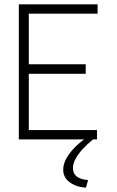

<svg xmlns="http://www.w3.org/2000/svg" viewBox="-20 -644 540 887"><path d="M67 0V-624H431V-581H113V-347H376V-303H113V-43H428V0ZM387 188 377 223Q348 221 324.5 211Q301 201 286.5 183.5Q272 166 272 140Q272 113 287.5 86Q303 59 329 33.5Q355 8 388 -14L410 0Q385 20 363.5 43Q342 66 329.5 89Q317 112 317 132Q317 158 334.5 171.5Q352 185 387 188Z"/></svg>

Font: Inconsolata Light
Style: Regular
Weight: 300
Designer: Raph Levien, Cyreal, Brenton Simpson
Foundry: Raph Levien, Cyreal, Google
Version: Version 3.001